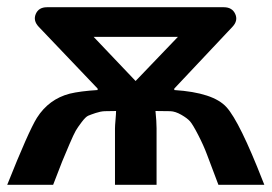

<svg xmlns="http://www.w3.org/2000/svg" viewBox="-24 -511 751 531"><path d="M-4 0Q55 -148 78 -185Q111 -237 169 -252Q198 -259 246 -262V-266L83 -437Q67 -454 75 -472.5Q83 -491 106 -491H595Q618 -491 626.5 -472.5Q635 -454 619 -437L458 -266V-262Q566 -255 602.5 -214.5Q639 -174 703 -10Q706 -3 707 0H580Q558 -58 548.5 -83.5Q539 -109 524 -138Q509 -167 501.5 -175.5Q494 -184 477.5 -193.5Q461 -203 447 -203.5Q433 -204 406 -204Q409 -175 409 -156V0H294V-156Q294 -163 295.5 -180Q297 -197 297 -204Q277 -204 265.5 -203.5Q254 -203 240.5 -198.5Q227 -194 220 -191Q213 -188 202 -173.5Q191 -159 185.5 -149.5Q180 -140 168 -112Q156 -84 148 -64.5Q140 -45 123 0ZM351 -287 468 -409H235Z"/></svg>

Font: Exo 2 Semi Bold
Style: Regular
Weight: 600
Designer: Natanael Gama
Version: Version 1.001;PS 001.001;hotconv 1.0.88;makeotf.lib2.5.64775